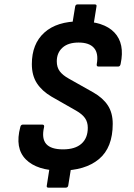

<svg xmlns="http://www.w3.org/2000/svg" viewBox="-20 -762 609 870"><path d="M254.7 11Q147.6 11 97 -39.8Q46.5 -90.6 72 -186.4Q74.3 -197.5 84.1 -197.5H171Q182.5 -197.5 179.5 -185.4Q167.9 -134.4 189.3 -109.8Q210.7 -85.2 265.5 -85.2Q320.3 -85.2 349 -110.7Q377.8 -136.2 377.8 -182.9Q377.8 -208.9 365.1 -226.9Q352.5 -244.9 324.8 -260.7L213.7 -324Q170.1 -349.6 147.2 -384.8Q124.3 -420.1 124.3 -471.5Q124.3 -563.2 180.9 -614.3Q237.5 -665.4 342.3 -665.4Q450.1 -665.4 498.2 -614.9Q546.2 -564.5 526.7 -472.9Q524.7 -460.4 515.2 -460.4H426.6Q416.2 -460.4 418.5 -471.9Q427.2 -520.5 405.8 -544.8Q384.5 -569.2 336.2 -569.2Q288.6 -569.2 263 -545.9Q237.3 -522.6 237.3 -484.2Q237.3 -457.2 250.6 -439.2Q264 -421.2 291.9 -405.7L403 -343.1Q446.7 -318.1 468.7 -284.3Q490.8 -250.4 490.8 -200.8Q490.8 -93.1 428.3 -41Q365.8 11 254.7 11ZM199.3 88.3Q190 88.3 192 78.9L205 -4.1L303.2 -8.4L289.2 78.9Q287.2 88.3 277.9 88.3ZM307 -649.3 320.6 -732.6Q322.6 -742 331 -742H409.9Q419.2 -742 417.2 -732.6L403.2 -645.3Z"/></svg>

Font: Sofia Sans Semi Condensed
Style: Italic
Weight: 400
Italic angle: -9°
Designer: Botio Nikoltchev, Ani Petrova
Foundry: lettersoup
Version: Version 4.101